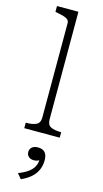

<svg xmlns="http://www.w3.org/2000/svg" viewBox="-156 -804 618 1151"><g transform="rotate(15 152.5 -228.5)"><path d="M178 -758V-90Q178 -56 200.5 -45Q223 -34 262 -34H265V0H45V-34H48Q87 -34 110 -45Q133 -56 133 -90V-675Q133 -689 124 -697Q115 -705 98 -710Q81 -715 55 -720L45 -722V-758ZM104 301 78 270Q114 256 136.5 240Q159 224 170.5 203.5Q182 183 182 158L192 152Q186 161 175.5 166Q165 171 150 171Q129 171 117 160Q105 149 105 131Q105 113 118 101.5Q131 90 155 90Q184 90 198.5 106Q213 122 213 154Q213 188 200.5 215.5Q188 243 164 264Q140 285 104 301Z"/></g></svg>

Font: Roboto Serif 20pt Thin
Style: Regular
Weight: 250
Version: Version 1.008